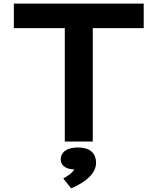

<svg xmlns="http://www.w3.org/2000/svg" viewBox="-20 -783 872 1062"><path d="M338.4 0H493.2V-627.4H774.9V-763.2H56.6V-627.4H338.4ZM315.9 100.1C315.9 125.5 336.9 153.8 391.1 153.8C378.9 174.3 362.3 185.5 330.1 204.1L373.5 258.8C461.9 221.2 511.2 172.4 511.2 117.7C511.2 59.1 472.2 32.7 410.6 32.7C350.6 32.7 315.9 57.6 315.9 100.1Z"/></svg>

Font: Krona One
Style: Regular
Weight: 400
Designer: Yvonne Schüttler
Foundry: Yvonne Schüttler
Version: Version 1.002